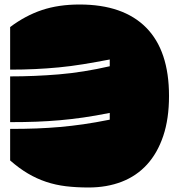

<svg xmlns="http://www.w3.org/2000/svg" viewBox="-20 -772 787 852"><path d="M730 -346Q730 -245 704.5 -169Q679 -93 632.5 -42Q586 9 520 34.5Q454 60 373 60Q319 60 273 54.5Q227 49 185 35Q143 21 104 -2Q65 -25 25 -60V-200Q89 -200 142 -202Q195 -204 246 -208.5Q297 -213 349.5 -220.5Q402 -228 467 -241V-271Q402 -258 349.5 -250.5Q297 -243 246 -238.5Q195 -234 142 -232Q89 -230 25 -230V-433Q134 -433 241.5 -442Q349 -451 467 -478V-508Q404 -496 349 -487Q294 -478 241.5 -473Q189 -468 136 -465.5Q83 -463 25 -463V-652Q93 -703 166.5 -727.5Q240 -752 333 -752Q527 -752 628.5 -649.5Q730 -547 730 -346Z"/></svg>

Font: ChangwonDangamAsac Bold
Style: Regular
Weight: 700
Designer: Choi Chi-young, Lee Youngbeen, Kim Jungjin, Yoon Jihee, Han Dohee
Foundry: YoonDesign Inc.
Version: Version 1.010;Build 20210623